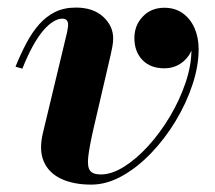

<svg xmlns="http://www.w3.org/2000/svg" viewBox="-20 -490 582 520"><path d="M227 10Q179 10 145.5 -5.8Q112 -21.5 98.5 -52.8Q85 -84 96.5 -131L162 -404Q162.5 -408.5 163.5 -413.8Q164.5 -419 164.5 -423Q164.5 -430.5 160.8 -435Q157 -439.5 149 -439.5Q137 -439.5 123.8 -431.2Q110.5 -423 96.5 -406.5Q82.5 -390 68.5 -364.5Q54.5 -339 40.5 -304L22 -309.5Q36 -344 51.5 -373.2Q67 -402.5 86 -424Q105 -445.5 129.2 -457.5Q153.5 -469.5 185.5 -469.5Q232 -469.5 259.2 -444.8Q286.5 -420 286.5 -386Q286.5 -375 284.2 -363.2Q282 -351.5 279.5 -340.5L233 -140.5Q222 -92 219 -65.2Q216 -38.5 223.8 -28Q231.5 -17.5 253 -17.5Q282.5 -17.5 316 -38.5Q349.5 -59.5 381.8 -95Q414 -130.5 440.2 -174.5Q466.5 -218.5 482.5 -265.8Q498.5 -313 498.5 -356.5Q498.5 -384.5 488.5 -405.2Q478.5 -426 461.8 -437.5Q445 -449 425 -449V-468Q447.5 -468 465.5 -456.8Q483.5 -445.5 493.8 -426.2Q504 -407 504 -383.5Q504 -350 481 -327.5Q458 -305 425 -305Q387.5 -305 365.8 -327.5Q344 -350 344 -387Q344 -421.5 366.8 -445.2Q389.5 -469 425 -469Q454 -469 474.8 -454.2Q495.5 -439.5 506.8 -414Q518 -388.5 518 -356.5Q518 -311 501.2 -260.5Q484.5 -210 455.5 -162Q426.5 -114 389 -75Q351.5 -36 310 -13Q268.5 10 227 10Z"/></svg>

Font: Bodoni Moda
Style: Bold Italic
Weight: 700
Italic angle: -13°
Version: Version 2.004